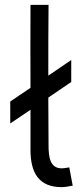

<svg xmlns="http://www.w3.org/2000/svg" viewBox="-20 -753 330 787"><path d="M232 14C245 14 258 12 278 8L264 -67C248 -64 240 -63 233 -63C184 -63 179 -111 179 -159C179 -230 178 -294 178 -353L272 -417V-507L178 -443C178 -541 178 -631 179 -733H105C104 -607 105 -510 105 -393L22 -337V-247L105 -303V-138C105 -44 140 14 232 14Z"/></svg>

Font: Kreadon Medium
Style: Regular
Weight: 500
Designer: kohakuno
Foundry: StudioGnu
Version: Version 1.000;Glyphs 3.1.2 (3151)